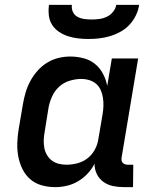

<svg xmlns="http://www.w3.org/2000/svg" viewBox="-20 -760 640 788"><path d="M207 8Q178 8 151 0.5Q124 -7 104 -24.5Q84 -42 72 -66.5Q60 -91 55 -118Q50 -145 51 -174Q52 -203 57 -232L74 -332Q78 -356 85 -380Q92 -404 104 -426.5Q116 -449 133.5 -469Q151 -489 173 -502.5Q195 -516 219.5 -522Q244 -528 268 -528Q296 -528 323 -521Q350 -514 370 -497.5Q390 -481 402.5 -457.5Q415 -434 420 -407L439 -520H547L479 -113Q478 -107 479 -101.5Q480 -96 483.5 -92Q487 -88 492.5 -86Q498 -84 504 -84H527L526 8H488Q465 8 443.5 3.5Q422 -1 404.5 -13.5Q387 -26 377.5 -45.5Q368 -65 368 -88Q357 -66 339 -47Q321 -28 299.5 -15.5Q278 -3 254 2.5Q230 8 207 8ZM253 -84Q275 -84 298 -90Q321 -96 339.5 -110.5Q358 -125 369.5 -146.5Q381 -168 384 -191L401 -291Q404 -308 404.5 -325Q405 -342 402.5 -358.5Q400 -375 393.5 -390Q387 -405 375 -415.5Q363 -426 347 -431Q331 -436 313 -436Q290 -436 265.5 -428.5Q241 -421 222.5 -404Q204 -387 193.5 -363.5Q183 -340 179 -317L163 -217Q160 -201 159.5 -184.5Q159 -168 162 -152.5Q165 -137 173 -123.5Q181 -110 193 -101Q205 -92 220.5 -88Q236 -84 253 -84ZM343 -600Q321 -600 300 -602.5Q279 -605 259 -611.5Q239 -618 222 -629.5Q205 -641 194 -658Q183 -675 180.5 -696.5Q178 -718 181 -740H275Q273 -725 279 -711.5Q285 -698 298 -691Q311 -684 326 -682Q341 -680 356 -680Q371 -680 387 -682Q403 -684 418 -691Q433 -698 444 -711.5Q455 -725 457 -740H551Q548 -718 537.5 -696.5Q527 -675 511 -658Q495 -641 474 -629.5Q453 -618 431 -611.5Q409 -605 387 -602.5Q365 -600 343 -600Z"/></svg>

Font: Iosevka Semibold Extended
Style: Italic
Weight: 600
Width: 7
Italic angle: -9°
Monospace: yes
Designer: Belleve Invis
Foundry: Belleve Invis
Version: Version 32.5.0; ttfautohint (v1.8.4)